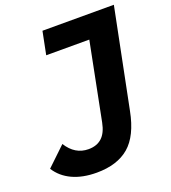

<svg xmlns="http://www.w3.org/2000/svg" viewBox="-215 -807 912 1026"><g transform="rotate(-20 241.0 -294.0)"><path d="M-69 7 38 -95Q84 -21 161 -21Q208 -21 237 -47.5Q266 -74 277 -130L364 -570H119L145 -700H551L438 -138Q412 -4 344 54Q276 112 159 112Q79 112 21 85Q-37 58 -69 7Z"/></g></svg>

Font: Montserrat Alternates
Style: Bold Italic
Weight: 700
Italic angle: -11.3°
Designer: Julieta Ulanovsky
Foundry: Julieta Ulanovsky
Version: Version 7.200